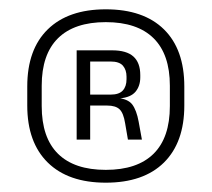

<svg xmlns="http://www.w3.org/2000/svg" viewBox="-20 -668 454 412"><path d="M207 -276Q126.5 -276 82.5 -319.2Q38.5 -362.5 38.5 -441.5V-482.5Q38.5 -562 82.5 -605Q126.5 -648 207 -648Q288 -648 331.8 -605Q375.5 -562 375.5 -482.5V-441.5Q375.5 -362.5 331.8 -319.2Q288 -276 207 -276ZM207 -303.5Q274.5 -303.5 309.5 -338Q344.5 -372.5 344.5 -440.5V-484Q344.5 -551.5 309.5 -586Q274.5 -620.5 207 -620.5Q139.5 -620.5 104.5 -586Q69.5 -551.5 69.5 -484V-440.5Q69.5 -372.5 104.5 -338Q139.5 -303.5 207 -303.5ZM284.5 -368.5H254.5L248.5 -403.5Q245 -425.5 236.5 -433.5Q228 -441.5 210 -441.5H164V-465H217.5Q235.5 -465 243.5 -473.8Q251.5 -482.5 251.5 -498V-503.5Q251.5 -518 243.8 -527Q236 -536 217.5 -536H163.5V-560H220.5Q251.5 -560 266.2 -546.8Q281 -533.5 281 -507V-502Q281 -483.5 270.8 -471.2Q260.5 -459 237.5 -457L236.5 -453.5L230.5 -458Q254.5 -456 263.8 -443.8Q273 -431.5 277.5 -407ZM173.5 -368.5H144.5V-560H173.5V-457V-447.5Z"/></svg>

Font: Anek Malayalam Light
Style: Regular
Weight: 300
Version: Version 1.003